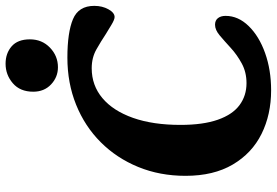

<svg xmlns="http://www.w3.org/2000/svg" viewBox="-168 -784 968 671"><g transform="rotate(-90 315.5 -448.0)"><path d="M336 16Q251 16 183.5 -17.5Q116 -51 76.5 -118Q37 -185 37 -283Q37 -373 68 -448.5Q99 -524 154.5 -579.5Q210 -635 285.5 -665.5Q361 -696 450 -696Q538 -696 584.5 -676.5Q631 -657 631 -602Q631 -574 619 -552.5Q607 -531 592 -531Q583 -531 564 -542.5Q545 -554 532 -562Q508 -578 479 -594.5Q450 -611 413 -611Q353 -611 308.5 -573.5Q264 -536 239.5 -466.5Q215 -397 215 -301Q215 -222 233 -170.5Q251 -119 284 -94.5Q317 -70 361 -70Q399 -70 429.5 -86.5Q460 -103 484 -125Q508 -147 527.5 -163.5Q547 -180 565 -180Q580 -180 588 -170Q596 -160 596 -143Q596 -99 560.5 -62.5Q525 -26 466 -5Q407 16 336 16ZM416.5 -729Q382 -729 356.5 -753Q331 -777 331 -815.4Q331 -861.2 360.5 -886.6Q390 -912 428.8 -912Q465.2 -912 489.6 -890.8Q514 -869.5 514 -827Q514 -784.8 485 -756.9Q456 -729 416.5 -729Z"/></g></svg>

Font: Alkatra
Style: Regular
Weight: 400
Designer: Suman Bhandary
Version: Version 1.100;gftools[0.9.22]